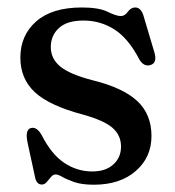

<svg xmlns="http://www.w3.org/2000/svg" viewBox="-20 -484 468 514"><path d="M227 -25Q263 -25 283.5 -43.8Q304 -62.5 304 -91.5Q304 -122 281.2 -141.8Q258.5 -161.5 203 -177Q112 -201 73.2 -237.2Q34.5 -273.5 34.5 -329.5Q34.5 -389.5 77 -426.8Q119.5 -464 199 -464Q244.5 -464 268 -452.5Q291.5 -441 303.5 -441Q314 -441 322.2 -452.5Q330.5 -464 342 -464Q356.5 -464 363.5 -444L392.5 -346.5Q402 -317 384.5 -310.5Q366.5 -303.5 353.5 -324Q324 -381 286.5 -405Q249 -429 203.5 -429Q159.5 -429 137.8 -409Q116 -389 116 -358Q116 -327 141.2 -306Q166.5 -285 228.5 -269Q309.5 -249 347.5 -213.5Q385.5 -178 385.5 -120Q385.5 -62.5 343.2 -26Q301 10.5 231.5 10.5Q199 10.5 179 3.5Q159 -3.5 147.2 -10.2Q135.5 -17 129 -17Q122 -17 116.5 -10.2Q111 -3.5 105.2 3.2Q99.5 10 92 10Q78 10 74 -9L53.5 -103.5Q47 -136 62 -141Q78 -146 91.5 -122.5Q117.5 -71 152 -48Q186.5 -25 227 -25Z"/></svg>

Font: Fraunces 72pt Soft
Style: Regular
Weight: 400
Version: Version 1.000;[b76b70a41]